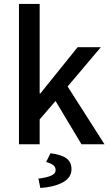

<svg xmlns="http://www.w3.org/2000/svg" viewBox="-20 -728 555 969"><path d="M183.6 -256.3 371.6 -489.7H488.8L321.3 -291.5L507.3 0H391.1L260.3 -218.3L180.2 -125.5V0H75.7V-708H180.2V-256.3ZM173.8 173.3Q215.3 168.5 238 158.4Q260.7 148.4 260.7 130.9Q260.7 114.7 248.5 105.2Q236.3 95.7 212.9 89.8L234.9 45.4Q291 52.7 315.9 71.5Q340.8 90.3 340.8 125.5Q340.8 168.9 296.4 192.6Q252 216.3 183.6 220.7Z"/></svg>

Font: Varta
Style: Bold
Weight: 700
Designer: Joana Correia, Viktoriya Grabowska, Eben Sorkin
Foundry: Sorkin Type
Version: Version 1.002; ttfautohint (v1.3) -l 8 -r 24 -G 200 -x 12 -H